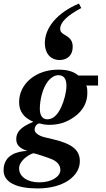

<svg xmlns="http://www.w3.org/2000/svg" viewBox="-72 -852 592 1075"><path d="M477 -429H367C336 -455 299 -462 253 -462C130 -462 35 -384 35 -280C35 -228 61 -193 115 -170C40 -140 19 -110 19 -73C19 -41 37 -22 81 -7C28 -5 -52 13 -52 102C-52 170 23 203 138 203C287 203 375 132 375 51C375 -10 336 -46 226 -72L176 -84C144 -92 122 -109 122 -125C122 -147 137 -161 150 -161C162 -157 184 -153 201 -153C258 -153 300 -166 346 -199C392 -232 417 -278 417 -331C417 -347 417 -361 411 -373H477ZM115 6C127 7 202 32 224 42C252 56 266 76 266 100C266 135 220 169 148 169C81 169 35 137 35 91C35 72 44 55 64 36C77 23 106 7 115 6ZM255 -431C288 -431 300 -407 300 -372C300 -338 288 -290 271 -253C250 -207 224 -184 193 -184C166 -184 151 -205 151 -243C151 -289 165 -358 198 -399C213 -417 233 -431 255 -431ZM370 -832C251 -782 179 -699 179 -610C179 -556 209 -516 262 -516C303 -516 335 -541 335 -589C335 -616 327 -636 295 -654C271 -667 265 -677 265 -691C265 -727 304 -765 383 -807Z"/></svg>

Font: STIXGeneral
Style: Bold Italic
Weight: 700
Italic angle: -16.33°
Designer: MicroPress Inc., with final additions and corrections provided by Coen Hoffman, Elsevier (retired)
Version: Version 1.1.0